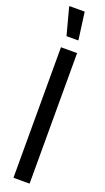

<svg xmlns="http://www.w3.org/2000/svg" viewBox="-173 -922 520 951"><g transform="rotate(20 86.5 -447.0)"><path d="M44 0V-688H129V0ZM51 -749 14 -888V-894H94L113 -754V-749Z"/></g></svg>

Font: Saira UltraCondensed SemiBold
Style: Regular
Weight: 600
Width: 1
Designer: Hector Gatti with collaboration of the Omnibus-Type team
Foundry: Omnibus-Type
Version: Version 1.101